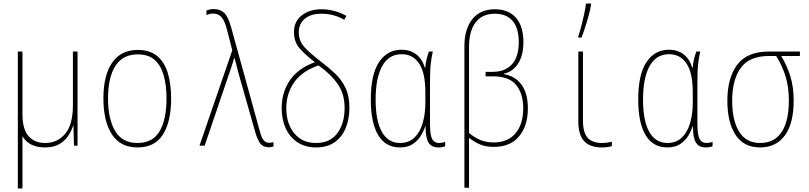

<svg xmlns="http://www.w3.org/2000/svg" viewBox="-20 -817 4540 1077"><path d="M233 10Q143 10 106 -53V240H80V-528H106V-177Q106 -92 140 -53.5Q174 -15 234 -15Q302 -15 345.5 -66.5Q389 -118 389 -227V-528H415V0H395L392 -112H390Q381 -82 362 -54Q343 -26 311.5 -8Q280 10 233 10Z M751 10Q655 10 607.5 -63.5Q560 -137 560 -265Q560 -395 609.5 -466Q659 -537 753 -537Q821 -537 862 -502.5Q903 -468 921.5 -406.5Q940 -345 940 -264Q940 -136 894.5 -63Q849 10 751 10ZM751 -15Q837 -15 875.5 -81Q914 -147 914 -265Q914 -338 898.5 -393.5Q883 -449 848 -480.5Q813 -512 753 -512Q669 -512 627.5 -447.5Q586 -383 586 -265Q586 -149 626 -82Q666 -15 751 -15Z M1488 9Q1457 9 1441 -11Q1425 -31 1412 -75L1318 -406Q1311 -432 1306 -452.5Q1301 -473 1296 -490H1293Q1289 -475 1284 -460Q1279 -445 1274 -429L1128 0H1099L1283 -535L1252 -655Q1239 -703 1221.5 -722Q1204 -741 1175 -741Q1164 -741 1155 -738.5Q1146 -736 1138 -733V-758Q1145 -761 1155 -763.5Q1165 -766 1180 -766Q1215 -766 1237.5 -745Q1260 -724 1277 -662L1438 -79Q1448 -42 1460 -29Q1472 -16 1490 -16Q1504 -16 1514 -20V5Q1509 6 1503.5 7.5Q1498 9 1488 9Z M1753 10Q1692 10 1648.5 -19Q1605 -48 1582.5 -97.5Q1560 -147 1560 -210Q1560 -299 1606 -366.5Q1652 -434 1746 -468Q1693 -509 1661 -545.5Q1629 -582 1629 -637Q1629 -697 1673 -731Q1717 -765 1782 -765Q1856 -765 1923 -728L1911 -706Q1880 -724 1848.5 -732Q1817 -740 1782 -740Q1723 -740 1689.5 -711.5Q1656 -683 1656 -636Q1656 -586 1689 -551Q1722 -516 1778 -473Q1822 -440 1859 -405Q1896 -370 1918 -324.5Q1940 -279 1940 -213Q1940 -150 1919.5 -99.5Q1899 -49 1857.5 -19.5Q1816 10 1753 10ZM1753 -15Q1831 -15 1872 -69.5Q1913 -124 1913 -212Q1913 -289 1875.5 -344Q1838 -399 1767 -450Q1674 -418 1630 -355Q1586 -292 1586 -210Q1586 -124 1630.5 -69.5Q1675 -15 1753 -15Z M2223 10Q2143 10 2101.5 -59Q2060 -128 2060 -258Q2060 -400 2106.5 -469Q2153 -538 2232 -538Q2282 -538 2315.5 -511.5Q2349 -485 2363 -438H2366Q2367 -461 2372.5 -483.5Q2378 -506 2386 -528H2408Q2401 -499 2396.5 -462Q2392 -425 2392 -358V-123Q2392 -60 2404 -37.5Q2416 -15 2442 -15Q2450 -15 2459.5 -16.5Q2469 -18 2477 -22V3Q2463 10 2439 10Q2400 10 2383.5 -17.5Q2367 -45 2367 -108H2365Q2356 -80 2339 -53Q2322 -26 2294 -8Q2266 10 2223 10ZM2224 -15Q2273 -15 2304.5 -45Q2336 -75 2351 -126.5Q2366 -178 2366 -240V-300Q2366 -408 2331 -460.5Q2296 -513 2233 -513Q2161 -513 2124 -446.5Q2087 -380 2087 -258Q2087 -140 2122 -77.5Q2157 -15 2224 -15Z M2585 -558Q2585 -653 2629 -709Q2673 -765 2756 -765Q2833 -765 2874.5 -717Q2916 -669 2916 -582Q2916 -506 2886 -460Q2856 -414 2807 -404V-401Q2869 -391 2905 -342.5Q2941 -294 2941 -209Q2941 -112 2892 -52.5Q2843 7 2750 7Q2706 7 2673.5 -6.5Q2641 -20 2611 -44V236H2585ZM2749 -18Q2829 -18 2872 -69.5Q2915 -121 2915 -210Q2915 -291 2875.5 -340Q2836 -389 2744 -389H2704V-414H2745Q2812 -414 2851 -455.5Q2890 -497 2890 -581Q2890 -659 2855.5 -699.5Q2821 -740 2756 -740Q2685 -740 2648 -691.5Q2611 -643 2611 -554V-71Q2641 -46 2674 -32Q2707 -18 2749 -18Z M3354 10Q3290 10 3257 -25Q3224 -60 3224 -136V-528H3250V-143Q3250 -73 3276.5 -44Q3303 -15 3356 -15Q3371 -15 3385.5 -17Q3400 -19 3412 -22V3Q3388 10 3354 10ZM3224 -614Q3232 -636 3240.5 -669Q3249 -702 3256.5 -736.5Q3264 -771 3267 -797H3295V-789Q3288 -746 3272 -694.5Q3256 -643 3242 -606H3224Z M3723 10Q3643 10 3601.5 -59Q3560 -128 3560 -258Q3560 -400 3606.5 -469Q3653 -538 3732 -538Q3782 -538 3815.5 -511.5Q3849 -485 3863 -438H3866Q3867 -461 3872.5 -483.5Q3878 -506 3886 -528H3908Q3901 -499 3896.5 -462Q3892 -425 3892 -358V-123Q3892 -60 3904 -37.5Q3916 -15 3942 -15Q3950 -15 3959.5 -16.5Q3969 -18 3977 -22V3Q3963 10 3939 10Q3900 10 3883.5 -17.5Q3867 -45 3867 -108H3865Q3856 -80 3839 -53Q3822 -26 3794 -8Q3766 10 3723 10ZM3724 -15Q3773 -15 3804.5 -45Q3836 -75 3851 -126.5Q3866 -178 3866 -240V-300Q3866 -408 3831 -460.5Q3796 -513 3733 -513Q3661 -513 3624 -446.5Q3587 -380 3587 -258Q3587 -140 3622 -77.5Q3657 -15 3724 -15Z M4243 10Q4152 10 4106 -60.5Q4060 -131 4060 -252Q4060 -380 4115.5 -454Q4171 -528 4293 -528H4467V-503H4362Q4396 -447 4414 -387Q4432 -327 4432 -253Q4432 -124 4382.5 -57Q4333 10 4243 10ZM4244 -15Q4324 -15 4364.5 -76.5Q4405 -138 4405 -253Q4405 -328 4387 -387Q4369 -446 4334 -503H4295Q4183 -503 4135 -436Q4087 -369 4087 -252Q4087 -142 4126 -78.5Q4165 -15 4244 -15Z"/></svg>

Font: Noto Sans Mono ExtraCondensed Thin
Style: Regular
Weight: 100
Width: 2
Designer: Monotype Design Team
Foundry: Monotype Imaging Inc.
Version: Version 2.014; ttfautohint (v1.8.4.7-5d5b)